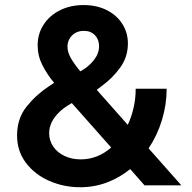

<svg xmlns="http://www.w3.org/2000/svg" viewBox="-20 -747 774 774"><path d="M48.8 -200.7Q48.8 -269 86.7 -316.7Q124.5 -364.3 176.8 -398.9L198.2 -413.1Q168.9 -448.2 150.4 -485.4Q131.8 -522.5 131.8 -564.5Q131.8 -610.4 155.5 -647.2Q179.2 -684.1 221.2 -705.3Q263.2 -726.6 316.9 -726.6Q369.6 -726.6 410.2 -706.3Q450.7 -686 473.1 -650.6Q495.6 -615.2 495.6 -571.8Q495.6 -517.1 464.1 -473.9Q432.6 -430.7 389.6 -399.9L370.1 -384.8L495.1 -243.7Q510.7 -277.3 519 -314.7Q527.3 -352.1 526.9 -389.2H651.9Q651.9 -326.2 633.1 -263.9Q614.3 -201.7 579.1 -148.9L710.9 0H562.5L504.9 -65.4Q462.4 -30.8 411.4 -11.5Q360.4 7.8 303.2 7.8Q237.3 7.8 179 -17.6Q120.6 -43 84.7 -90.3Q48.8 -137.7 48.8 -200.7ZM305.2 -104.5Q373.5 -104.5 428.2 -152.3L269.5 -331.5L254.4 -322.3Q219.7 -301.3 199 -272Q178.2 -242.7 178.2 -209.5Q178.2 -180.2 194.6 -156.2Q210.9 -132.3 240 -118.4Q269 -104.5 305.2 -104.5ZM303.7 -459.5 309.1 -462.4Q338.4 -479 358.9 -505.4Q379.4 -531.7 379.4 -561Q379.4 -587.4 362.8 -605Q346.2 -622.6 317.9 -622.6Q297.9 -622.6 283 -613.8Q268.1 -605 260 -590.3Q252 -575.7 252 -559.1Q252 -536.6 265.6 -512.7Q279.3 -488.8 303.7 -459.5Z"/></svg>

Font: Reddit Sans
Style: Bold
Weight: 700
Designer: Stephen Hutchings
Foundry: Reddit
Version: Version 1.013